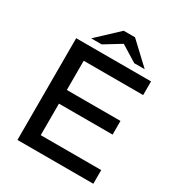

<svg xmlns="http://www.w3.org/2000/svg" viewBox="-203 -1012 1062 1144"><g transform="rotate(30 327.5 -440.0)"><path d="M89 0V-700H604V-606H195V-405H564V-311H195V-94H611V0ZM167 -744 312 -880H390L368 -823L239 -744ZM463 -744 335 -823 312 -880H390L535 -744Z"/></g></svg>

Font: REM Medium
Style: Regular
Weight: 400
Version: Version 1.005;gftools[0.9.28]